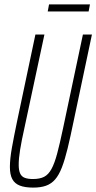

<svg xmlns="http://www.w3.org/2000/svg" viewBox="-20 -845 438 873"><path d="M131 8Q94 8 70.5 -1Q47 -10 36 -30.5Q25 -51 25 -86Q25 -122 34 -172.5Q43 -223 58 -295L141 -688H182L91 -263Q78 -205 71.5 -164.5Q65 -124 65 -96Q65 -71 71.5 -56.5Q78 -42 92.5 -36.5Q107 -31 130 -31Q161 -31 180.5 -41Q200 -51 214 -76.5Q228 -102 240 -147Q252 -192 267 -263L357 -688H398L315 -295Q300 -222 287.5 -170.5Q275 -119 261.5 -84Q248 -49 230.5 -29Q213 -9 189 -0.5Q165 8 131 8ZM197 -793 203 -825H389L383 -793Z"/></svg>

Font: Saira UltraCondensed ExtraLight
Style: Italic
Weight: 250
Width: 1
Italic angle: -12°
Designer: Hector Gatti with collaboration of the Omnibus-Type team
Foundry: Omnibus-Type
Version: Version 1.101